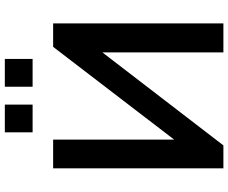

<svg xmlns="http://www.w3.org/2000/svg" viewBox="-95 -850 945 795"><g transform="rotate(-90 377.5 -452.5)"><path d="M78 0V-705H197V-204L581 -705H678V0H558V-501L173 0ZM416 -790V-905H531V-790ZM227 -790V-905H342V-790Z"/></g></svg>

Font: MulishBold
Style: Bold
Weight: 700
Designer: Vernon Adams
Foundry: Vernon Adams
Version: Version 3.602; ttfautohint (v1.8.3)